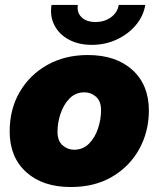

<svg xmlns="http://www.w3.org/2000/svg" viewBox="-20 -752 647 784"><path d="M269 11.7Q154.3 11.7 86.9 -49.3Q19.5 -110.4 19.5 -214.8Q19.5 -306.2 60.5 -376.5Q101.6 -446.8 173.6 -487.1Q245.6 -527.3 338.4 -527.3Q453.6 -527.3 520.8 -466.3Q587.9 -405.3 587.9 -300.8Q587.9 -215.3 549.1 -144.3Q510.3 -73.2 438.7 -30.8Q367.2 11.7 269 11.7ZM282.2 -140.6Q318.8 -140.6 343.5 -165.5Q368.2 -190.4 380.4 -227.8Q392.6 -265.1 392.6 -301.8Q392.6 -339.4 371.8 -357.2Q351.1 -375 325.2 -375Q288.6 -375 264.2 -350.1Q239.7 -325.2 227.3 -288.1Q214.8 -251 214.8 -213.9Q214.8 -176.8 235.6 -158.7Q256.3 -140.6 282.2 -140.6ZM355 -568.8Q300.3 -568.8 260.5 -590.6Q220.7 -612.3 201.9 -649.4Q183.1 -686.5 190.4 -731.9H297.9Q293 -701.2 313 -681.6Q333 -662.1 370.1 -662.1Q406.7 -662.1 433.3 -681.6Q460 -701.2 464.8 -731.9H573.2Q565.9 -686.5 534.7 -649.4Q503.4 -612.3 456.5 -590.6Q409.7 -568.8 355 -568.8Z"/></svg>

Font: Inter Display Black
Style: Italic
Weight: 900
Italic angle: -9.39999°
Designer: Rasmus Andersson
Foundry: rsms
Version: Version 4.000;git-a52131595